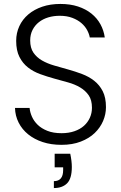

<svg xmlns="http://www.w3.org/2000/svg" viewBox="-20 -727 612 973"><path d="M336 52Q344 90 344 119Q344 178 320 202Q296 226 253 226V191Q300 191 300 135V121H257V52ZM517 -184Q517 -148 502.5 -114Q488 -80 460 -53Q432 -26 389.5 -9.5Q347 7 292 7Q239 7 196.5 -7Q154 -21 123 -46Q92 -71 74.5 -105.5Q57 -140 56 -180H130Q132 -158 142 -135.5Q152 -113 171 -94.5Q190 -76 220 -64Q250 -52 292 -52Q328 -52 357 -62Q386 -72 405.5 -89.5Q425 -107 435.5 -130.5Q446 -154 446 -181Q446 -220 429.5 -244Q413 -268 386 -284Q359 -300 324.5 -309.5Q290 -319 254 -329Q218 -339 183.5 -351.5Q149 -364 122 -385Q95 -406 78.5 -438.5Q62 -471 62 -520Q62 -560 78 -594.5Q94 -629 123.5 -654Q153 -679 194 -693Q235 -707 286 -707Q336 -707 375.5 -694Q415 -681 443.5 -658Q472 -635 489 -604Q506 -573 511 -537H435Q432 -555 421.5 -574.5Q411 -594 392.5 -610Q374 -626 346.5 -636.5Q319 -647 283 -647Q252 -647 225 -639Q198 -631 177.5 -615Q157 -599 145 -575.5Q133 -552 133 -522Q133 -484 149.5 -460Q166 -436 193 -420.5Q220 -405 254.5 -395Q289 -385 325 -375Q361 -365 395.5 -352Q430 -339 457 -318Q484 -297 500.5 -265Q517 -233 517 -184Z"/></svg>

Font: SVN-Poppins Light
Style: Regular
Weight: 300
Designer: Ninad Kale (Devanagari), Jonny Pinhorn (Latin)
Foundry: Indian Type Foundry
Version: Version 3.002 2017; ttfautohint (v1.8.3)